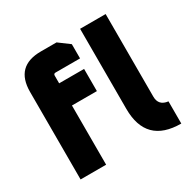

<svg xmlns="http://www.w3.org/2000/svg" viewBox="-164 -908 1091 1087"><g transform="rotate(-30 381.5 -364.5)"><path d="M68 0V-572Q68 -740 236 -740H338L408 -688V-595H248Q235 -595 235 -582V-532H398V-387H235V0ZM492 -217V-740H659V-200Q659 -141 720 -134V11Q492 11 492 -217Z"/></g></svg>

Font: Oxanium ExtraBold
Style: Regular
Weight: 800
Designer: Severin Meyer
Version: Version 2.000